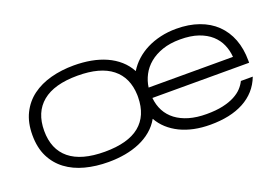

<svg xmlns="http://www.w3.org/2000/svg" viewBox="-74 -692 1334 918"><g transform="rotate(-20 593.0 -232.5)"><path d="M866.2 12.2Q821.8 12.2 783.2 4.2Q744.6 -3.9 712.6 -19.5Q680.7 -35.2 656 -57.6Q631.3 -80.1 615.2 -108.9Q597.2 -77.1 569.8 -54.2Q542.5 -31.2 508.1 -16.4Q473.6 -1.5 432.9 5.9Q392.1 13.2 347.2 13.2Q283.7 13.2 229 -1.2Q174.3 -15.6 134 -45.7Q93.8 -75.7 70.8 -121.8Q47.9 -168 47.9 -231.9Q47.9 -295.4 71 -342Q94.2 -388.7 134.8 -418.7Q175.3 -448.7 230 -463.4Q284.7 -478 347.2 -478Q393.1 -478 434.3 -470.5Q475.6 -462.9 510.5 -447.3Q545.4 -431.6 572.5 -407.7Q599.6 -383.8 617.2 -351.1Q634.3 -379.4 659.7 -402.3Q685.1 -425.3 717 -441.4Q749 -457.5 786.9 -466.3Q824.7 -475.1 867.2 -475.1Q931.2 -475.1 981.9 -457Q1032.7 -439 1067.9 -405Q1103 -371.1 1121.6 -322.8Q1140.1 -274.4 1140.1 -213.9V-203.1H647.9Q651.4 -166 667.2 -136.2Q683.1 -106.4 710.9 -85.4Q738.8 -64.5 777.6 -53.2Q816.4 -42 866.2 -42Q914.1 -42 949.2 -49.8Q984.4 -57.6 1009.3 -70.8Q1034.2 -84 1049.6 -100.6Q1064.9 -117.2 1073.2 -134.8H1133.8Q1119.6 -97.7 1095 -70.1Q1070.3 -42.5 1036.1 -24.2Q1002 -5.9 959.2 3.2Q916.5 12.2 866.2 12.2ZM347.2 -39.1Q465.3 -39.1 524.7 -87.6Q584 -136.2 585 -230V-241.2Q582 -331.1 522.2 -378.4Q462.4 -425.8 347.2 -425.8Q228.5 -425.8 168.2 -376Q107.9 -326.2 107.9 -231.9Q107.9 -137.7 168.2 -88.4Q228.5 -39.1 347.2 -39.1ZM1077.1 -255.9Q1074.7 -289.1 1061.8 -318.8Q1048.8 -348.6 1023.7 -371.3Q998.5 -394 960 -407.5Q921.4 -420.9 867.2 -420.9Q816.4 -420.9 777.3 -407.5Q738.3 -394 710.9 -371.3Q683.6 -348.6 668 -318.8Q652.3 -289.1 647.9 -255.9Z"/></g></svg>

Font: Stint Ultra Expanded
Style: Regular
Weight: 400
Width: 7
Designer: Astigmatic (AOETI)
Foundry: Astigmatic (AOETI)
Version: Version 1.000